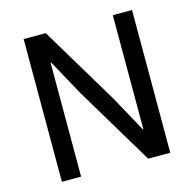

<svg xmlns="http://www.w3.org/2000/svg" viewBox="-103 -802 915 907"><g transform="rotate(-15 355.0 -349.0)"><path d="M283 -382 187 -557H184V0H90V-698H198L427 -316L523 -141H526V-698H620V0H512Z"/></g></svg>

Font: IBM Plex Sans Thai Text
Style: Regular
Weight: 450
Designer: Mike Abbink, Paul van der Laan, Pieter van Rosmalen, Ben Mitchell, Mark Frömberg
Foundry: Bold Monday
Version: Version 1.1